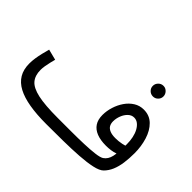

<svg xmlns="http://www.w3.org/2000/svg" viewBox="-140 -973 1264 1264"><g transform="rotate(45 491.5 -341.0)"><path d="M390 21 416 -61Q477 -61 540.5 -61Q604 -61 660 -63Q716 -65 756.5 -70Q797 -75 813 -85Q842 -104 851 -144.5Q860 -185 860 -261Q860 -292 854 -320.5Q848 -349 836 -371Q824 -393 807.5 -406Q791 -419 770 -419Q747 -419 728.5 -401.5Q710 -384 699.5 -357Q689 -330 689 -303Q689 -282 697.5 -267Q706 -252 726 -243.5Q746 -235 778 -235Q807 -235 836.5 -241Q866 -247 887 -257L891 -187Q875 -176 855 -169Q835 -162 813 -159Q791 -156 769 -156Q718 -156 682.5 -170Q647 -184 628.5 -212Q610 -240 610 -283Q610 -321 622 -359.5Q634 -398 656 -430Q678 -462 709 -481.5Q740 -501 778 -501Q832 -501 867.5 -466Q903 -431 920.5 -374.5Q938 -318 938 -255Q938 -205 932 -162.5Q926 -120 912 -87Q898 -54 874 -30Q855 -11 807.5 -0.5Q760 10 693 14.5Q626 19 548 20Q470 21 390 21ZM390 21Q301 21 233.5 9.5Q166 -2 121 -26Q76 -50 53 -88.5Q30 -127 30 -182Q30 -207 34 -233.5Q38 -260 44.5 -287Q51 -314 58 -339L133 -320Q129 -305 124 -284.5Q119 -264 115.5 -243Q112 -222 112 -205Q112 -153 138.5 -121.5Q165 -90 231 -75.5Q297 -61 416 -61L436 -11ZM759 -604Q738 -604 723.5 -618.5Q709 -633 709 -653Q709 -673 723.5 -688Q738 -703 759 -703Q779 -703 793.5 -688Q808 -673 808 -653Q808 -633 793.5 -618.5Q779 -604 759 -604Z"/></g></svg>

Font: Farlight84_Sys_V01
Style: Regular
Weight: 400
Designer: Ryoko NISHIZUKA  (kana, bopomofo & ideographs); Paul D. Hunt (Latin, Greek & Cyrillic); Sandoll Communications , Soo-you
Foundry: Adobe
Version: Version 2.004;October 29, 2024;FontCreator 14.0.0.2814 64-bi